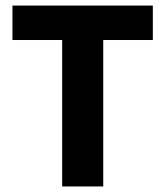

<svg xmlns="http://www.w3.org/2000/svg" viewBox="-20 -672 596 692"><path d="M204.1 -527.8H24.9V-651.9H530.8V-527.8H352.1V0H204.1Z"/></svg>

Font: SourceSansPro-Bold
Style: Bold
Weight: 700
Designer: Paul D. Hunt
Foundry: Adobe Systems Incorporated
Version: Version 1.050;PS Version 1.000;hotconv 1.0.70;makeotf.lib2.5